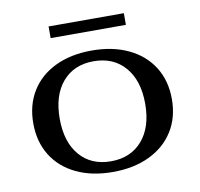

<svg xmlns="http://www.w3.org/2000/svg" viewBox="-73 -706 826 794"><g transform="rotate(-10 339.5 -309.5)"><path d="M49 -245Q49 -322 84.5 -379.5Q120 -437 185.5 -468.5Q251 -500 339 -500Q427 -500 493 -468.5Q559 -437 595 -379.5Q631 -322 631 -245Q631 -168 595 -110.5Q559 -53 493 -21.5Q427 10 339 10Q251 10 185.5 -21.5Q120 -53 84.5 -110.5Q49 -168 49 -245ZM519 -245Q519 -343 470.5 -399Q422 -455 339 -455Q256 -455 208 -399Q160 -343 160 -245Q160 -147 208 -91Q256 -35 339 -35Q422 -35 470.5 -91Q519 -147 519 -245ZM181 -629H497V-580H181Z"/></g></svg>

Font: Fahkwang Medium
Style: Regular
Weight: 500
Version: Version 1.000; ttfautohint (v1.6)